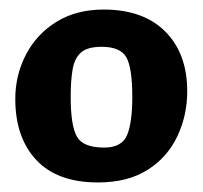

<svg xmlns="http://www.w3.org/2000/svg" viewBox="-20 -732 426 402"><path d="M185 -350Q100 -350 56 -397Q12 -444 12 -525Q12 -575 34.5 -618Q57 -661 98.5 -686.5Q140 -712 197 -712Q280 -712 326 -666Q372 -620 372 -541Q372 -490 351 -446Q330 -402 288.5 -376Q247 -350 185 -350ZM198 -423Q235 -423 246 -449Q257 -475 257 -529Q257 -590 244.5 -612Q232 -634 193 -634Q163 -634 149.5 -622Q136 -610 132 -586.5Q128 -563 128 -529Q128 -469 141 -446Q154 -423 198 -423Z"/></svg>

Font: Faustina Light
Style: Bold
Weight: 700
Version: Version 1.200